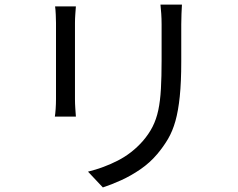

<svg xmlns="http://www.w3.org/2000/svg" viewBox="-20 -779 1040 840"><path d="M776 -759Q775 -740 774 -718.5Q773 -697 773 -672Q773 -652 773 -621Q773 -590 773 -559.5Q773 -529 773 -510Q773 -420 766.5 -357Q760 -294 747.5 -249.5Q735 -205 715 -171Q695 -137 668 -105Q636 -67 594.5 -38.5Q553 -10 510 9.5Q467 29 430 41L365 -28Q434 -45 495.5 -76.5Q557 -108 604 -161Q631 -192 647.5 -224.5Q664 -257 672.5 -297Q681 -337 684 -390Q687 -443 687 -514Q687 -534 687 -564Q687 -594 687 -624.5Q687 -655 687 -672Q687 -697 685.5 -718.5Q684 -740 682 -759ZM312 -751Q311 -737 309.5 -717Q308 -697 308 -679Q308 -672 308 -647.5Q308 -623 308 -589Q308 -555 308 -517Q308 -479 308 -443.5Q308 -408 308 -382Q308 -356 308 -345Q308 -326 309.5 -304.5Q311 -283 312 -269H220Q222 -281 223.5 -302.5Q225 -324 225 -346Q225 -356 225 -382.5Q225 -409 225 -444Q225 -479 225 -517Q225 -555 225 -589Q225 -623 225 -647.5Q225 -672 225 -679Q225 -692 224 -714.5Q223 -737 221 -751Z"/></svg>

Font: Noto Sans KR
Style: Regular
Weight: 400
Designer: Ryoko NISHIZUKA  (kana, bopomofo & ideographs); Paul D. Hunt (Latin, Greek & Cyrillic); Sandoll Communications , Soo-you
Foundry: Adobe
Version: Version 2.004-H2;hotconv 1.0.118;makeotfexe 2.5.65603